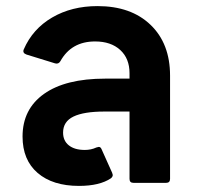

<svg xmlns="http://www.w3.org/2000/svg" viewBox="-20 -600 647 630"><path d="M538 -352V-13Q538 0 525 0H418Q405 0 405 -13V-234H323Q255 -234 221 -217.5Q187 -201 187 -165Q187 -138 206 -123Q225 -108 258 -108Q279 -108 296 -116L304 -118Q310 -118 313 -111L348 -33Q350 -27 350 -26Q350 -20 344 -15Q307 10 239 10Q153 10 103.5 -32.5Q54 -75 54 -152Q54 -242 124.5 -292Q195 -342 325 -342H405V-360Q405 -408 374.5 -436Q344 -464 292 -464Q214 -464 178 -399Q172 -389 161 -392L67 -421Q53 -426 58 -438Q87 -505 151 -542.5Q215 -580 300 -580Q410 -580 474 -518.5Q538 -457 538 -352Z"/></svg>

Font: LINE Seed Sans TH
Style: Bold
Weight: 700
Designer: Dalton Maag Ltd | Thai characters by Cadson Demak Co.,Ltd.
Foundry: Dalton Maag Ltd
Version: Version 1.002